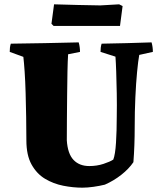

<svg xmlns="http://www.w3.org/2000/svg" viewBox="-20 -856 744 888"><path d="M361 12Q318 12 272.5 3Q227 -6 188.5 -29Q150 -52 126 -95Q102 -138 102 -207Q102 -258 101 -315Q100 -372 98.5 -426Q97 -480 94 -524Q91 -568 88 -593L25 -616Q25 -626 26 -635.5Q27 -645 30 -654Q108 -655 186.5 -656.5Q265 -658 344 -660Q350 -639 350 -616L295 -605Q293 -574 292 -524.5Q291 -475 290.5 -418Q290 -361 289.5 -305.5Q289 -250 289 -207Q293 -145 320 -116.5Q347 -88 393 -88Q428 -88 458.5 -98Q489 -108 504 -118Q513 -141 516.5 -196Q520 -251 520 -316Q521 -370 520 -424.5Q519 -479 517.5 -523.5Q516 -568 514 -594L445 -616Q445 -626 446 -635.5Q447 -645 450 -654Q508 -655 566 -656.5Q624 -658 681 -660Q687 -639 687 -616L624 -602Q619 -575 614 -523Q609 -471 606 -405Q603 -339 603 -270Q603 -182 597 -106Q576 -75 541 -47.5Q506 -20 465 -2Q441 4 412.5 8Q384 12 361 12ZM228 -736 218 -746 230 -836Q282 -834 340 -833Q398 -832 444 -831L531 -836L547 -828L535 -736Z"/></svg>

Font: Labrada ExtraBold
Style: Regular
Weight: 800
Designer: Mercedes Jáuregui
Foundry: Omnibus-Type Team
Version: Version 1.000; ttfautohint (v1.8.4.7-5d5b)